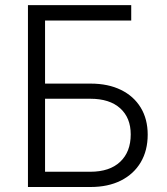

<svg xmlns="http://www.w3.org/2000/svg" viewBox="-20 -748 669 768"><path d="M91.8 0V-727.5H504.9V-666H160.2V-413.6H342.3Q412.6 -413.6 463.9 -388.4Q515.1 -363.3 543 -317.4Q570.8 -271.5 570.8 -209.5Q570.8 -146 543 -98.9Q515.1 -51.8 463.9 -25.9Q412.6 0 342.3 0ZM160.2 -61H341.3Q418.5 -61 460.7 -100.8Q502.9 -140.6 502.9 -210.4Q502.9 -276.9 460.7 -314.9Q418.5 -353 341.3 -353H160.2Z"/></svg>

Font: Inter 18pt Light
Style: Regular
Weight: 300
Designer: Rasmus Andersson
Foundry: rsms
Version: Version 4.001;git-66647c0bb